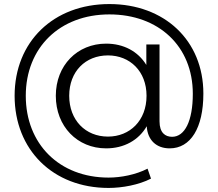

<svg xmlns="http://www.w3.org/2000/svg" viewBox="-20 -726 1073 946"><path d="M519 -706C243 -706 52 -520 52 -254C52 11 240 200 515 200C582 200 664 185 724 154L707 105C649 135 575 149 515 149C272 149 107 -17 107 -254C107 -491 274 -655 519 -655C761 -655 930 -499 930 -264C930 -129 890 -52 828 -52C794 -52 766 -72 766 -128V-507H701V-406C660 -473 589 -511 503 -511C361 -511 255 -404 255 -254C255 -103 361 5 503 5C591 5 663 -35 703 -104C707 -35 751 5 816 5C919 5 982 -95 982 -265C982 -527 790 -706 519 -706ZM512 -53C401 -53 321 -134 321 -254C321 -374 401 -453 512 -453C620 -453 702 -375 702 -254C702 -132 620 -53 512 -53Z"/></svg>

Font: Talent
Style: Regular
Weight: 400
Designer: Mike Powis
Version: Version 1.001;hotconv 1.0.109;makeotfexe 2.5.65596